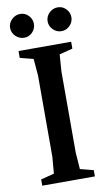

<svg xmlns="http://www.w3.org/2000/svg" viewBox="-92 -870 512 916"><g transform="rotate(-10 163.5 -412.5)"><path d="M36.1 -30.3 100.6 -46.9 107.4 -127.9V-521.5L100.6 -602.5L36.1 -619.1V-652.3H291V-619.1L226.6 -602.5L220.7 -521.5V-127.9L226.6 -46.9L291 -30.3V0H36.1ZM15.6 -767.6Q15.6 -791 33.2 -808.1Q50.8 -825.2 74.2 -825.2Q97.7 -825.2 114.3 -808.1Q130.9 -791 130.9 -767.6Q130.9 -744.1 114.3 -727.1Q97.7 -710 74.2 -710Q50.8 -710 33.2 -727.1Q15.6 -744.1 15.6 -767.6ZM197.3 -767.6Q197.3 -791 214.8 -808.1Q232.4 -825.2 255.9 -825.2Q279.3 -825.2 295.9 -808.1Q312.5 -791 312.5 -767.6Q312.5 -744.1 295.4 -727.1Q278.3 -710 254.9 -710Q231.4 -710 214.4 -727.1Q197.3 -744.1 197.3 -767.6Z"/></g></svg>

Font: Comprehension Dark
Style: Regular
Weight: 700
Designer: Alfredo Marco Pradil
Foundry: Alfredo Marco Pradil
Version: 1.0